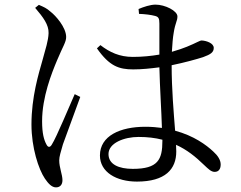

<svg xmlns="http://www.w3.org/2000/svg" viewBox="-20 -773 1040 830"><path d="M132 -739C167 -698 191 -666 190 -630C189 -597 177 -562 164 -514C147 -454 116 -354 116 -235C116 -134 147 -41 174 -1C189 21 204 37 222 37C240 37 250 25 250 6C250 -18 236 -49 236 -80C236 -96 243 -117 252 -149C265 -185 308 -302 327 -354L303 -366C280 -315 225 -181 204 -148C196 -134 187 -136 181 -148C170 -168 162 -196 162 -249C162 -353 203 -456 227 -513C252 -573 266 -591 266 -613C266 -655 220 -706 199 -722C181 -738 171 -742 148 -752ZM682 -169V-164C682 -83 663 -43 554 -43C494 -43 449 -62 449 -107C449 -155 517 -181 579 -181C617 -181 651 -177 682 -169ZM581 -713C608 -712 632 -709 651 -704C665 -700 669 -694 669 -671V-537C634 -531 595 -527 554 -527C497 -527 454 -547 414 -578L399 -564C453 -487 494 -473 556 -473C593 -473 631 -477 669 -482C671 -395 678 -291 680 -220C658 -223 634 -225 608 -225C500 -225 412 -186 412 -101C412 -29 483 12 572 12C695 12 742 -42 742 -118L741 -147C788 -126 826 -95 862 -60C881 -42 893 -30 908 -30C925 -30 934 -42 934 -62C934 -81 922 -100 902 -118C871 -147 818 -186 737 -208C731 -285 722 -388 722 -491C780 -503 830 -517 858 -526C891 -538 904 -547 904 -566C904 -586 873 -597 852 -598C843 -598 830 -588 788 -571C773 -565 751 -557 723 -549C725 -582 727 -610 731 -632C738 -676 747 -682 747 -702C747 -726 694 -753 652 -753C630 -753 600 -743 579 -734Z"/></svg>

Font: Harano Aji Mincho CN
Style: Regular
Weight: 400
Foundry: Masamichi Hosoda
Version: HaranoAjiMinchoCN-Regular version 20230610;ttx 4.39.4